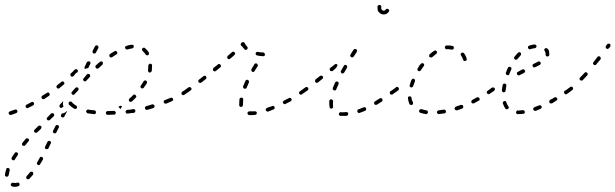

<svg xmlns="http://www.w3.org/2000/svg" viewBox="-26 -446 2465 769"><path d="M24 286Q22 286 21 287Q20 288 19 289Q18 290 17 292Q17 295 18 297Q20 300 23 301Q34 304 47 300Q50 299 52 296Q53 294 52 291Q52 289 51 288Q50 287 49 286Q47 286 46 285Q44 285 43 286Q34 288 27 286Q25 286 24 286ZM79 265Q79 268 81 270Q83 272 86 272Q89 272 92 270Q99 262 106 254Q108 251 107 248Q107 245 105 243Q104 242 102 242Q101 241 99 242Q98 242 96 242Q95 243 94 244Q88 252 81 259Q79 261 79 265ZM12 231Q11 228 8 227Q7 227 5 227Q4 227 2 227Q1 228 0 229Q-1 230 -1 232Q-5 243 -6 253Q-6 255 -6 256Q-6 258 -5 259Q-4 260 -2 261Q-1 262 0 262Q4 262 6 260Q8 258 9 255Q10 247 13 236Q14 234 12 231ZM122 206Q121 208 122 209Q122 211 123 212Q124 213 125 214Q128 216 131 215Q134 214 135 211Q141 202 146 193Q147 190 146 187Q145 184 143 183Q140 182 137 182Q134 183 133 186Q128 195 123 204Q122 205 122 206ZM46 173Q46 171 46 170Q46 168 45 167Q44 166 43 165Q40 163 37 164Q34 164 33 167Q26 176 21 185Q20 187 20 190Q21 193 24 195Q25 196 27 196Q28 196 29 196Q31 196 32 195Q33 194 34 192Q39 184 45 175Q46 174 46 173ZM154 147Q155 150 158 151Q161 152 164 151Q167 150 168 148L177 129Q179 126 178 123Q177 120 174 119Q173 118 171 118Q170 118 168 119Q167 119 166 120Q165 121 164 122L155 141Q153 144 154 147ZM90 118Q90 116 90 115Q90 113 90 112Q89 111 88 110Q86 108 82 108Q79 108 77 110Q70 118 64 126Q62 128 62 132Q62 135 65 137Q66 138 67 138Q69 138 70 138Q71 138 73 138Q74 137 75 136Q82 128 88 120Q89 119 90 118ZM186 83Q187 86 190 87Q191 88 193 88Q194 88 196 88Q197 87 198 86Q200 85 200 84L209 66Q211 63 210 60Q209 57 206 55Q205 55 203 55Q202 55 200 55Q199 55 198 56Q197 57 196 59L187 77Q185 80 186 83ZM139 67Q140 66 140 64Q140 63 140 61Q139 60 138 59Q136 57 133 57Q129 57 127 59L113 73Q110 76 110 79Q110 82 113 84Q115 86 118 86Q121 86 123 84L138 70Q139 69 139 67ZM191 15Q191 11 189 9Q188 8 186 8Q185 7 184 7Q182 7 181 8Q179 8 178 9L164 24Q161 26 161 29Q161 32 163 34Q164 35 166 36Q167 36 169 36Q170 36 172 36Q173 35 174 34L189 20Q191 18 191 15ZM241 2V3L232 20Q231 23 228 24Q225 25 222 24Q221 23 220 22Q219 21 218 19Q218 18 218 16Q218 15 219 14L221 9Q227 8 232 6Q237 4 241 -1L242 -2Q242 -1 242 0Q242 1 241 2ZM39 7Q40 6 42 5Q43 4 43 3Q44 2 44 0Q44 -1 43 -3Q42 -6 40 -7Q37 -8 34 -7Q25 -4 16 -1Q14 0 14 0Q11 1 9 4Q8 6 9 9Q10 12 13 14Q15 15 18 14Q19 14 20 14Q30 10 39 7ZM433 13Q435 12 436 11Q437 10 437 8Q438 7 438 5Q437 2 435 0Q433 -2 430 -2Q417 -1 405 -1Q402 -1 400 1Q398 3 398 6Q398 9 400 12Q402 14 406 14Q418 14 430 13Q432 13 433 13ZM356 10Q358 8 358 5Q359 3 358 2Q358 0 357 -1Q356 -2 355 -3Q353 -4 352 -4Q339 -5 328 -7Q325 -8 323 -6Q320 -4 319 -1Q319 0 319 2Q320 3 321 4Q321 6 323 7Q324 7 325 8Q337 10 350 11Q353 12 356 10ZM510 6Q511 5 513 5Q514 4 515 3Q516 1 516 0Q516 -2 516 -3Q516 -6 513 -8Q510 -10 507 -9Q502 -8 497 -7Q490 -7 484 -6Q480 -5 479 -3Q477 -1 477 2Q477 4 478 5Q479 7 480 8Q481 8 482 9Q484 9 485 9Q492 8 499 7Q504 7 510 6ZM592 -17Q594 -20 593 -23Q592 -24 591 -25Q590 -26 589 -27Q588 -28 586 -28Q585 -28 583 -28Q572 -24 560 -21Q557 -20 555 -17Q554 -15 555 -12Q555 -10 556 -9Q557 -8 558 -7Q559 -6 561 -6Q562 -6 564 -6Q576 -10 588 -13Q591 -14 592 -17ZM448 -18Q451 -20 453 -21Q456 -23 459 -22Q461 -22 463 -19Q462 -18 461 -17Q458 -13 456 -9Q454 -13 450 -16Q449 -17 448 -18ZM274 -10Q276 -9 277 -10Q279 -10 280 -11Q281 -12 282 -13Q283 -16 282 -19Q282 -22 279 -23Q268 -29 262 -37Q261 -38 259 -39Q258 -39 256 -39Q255 -40 254 -39Q252 -39 251 -38Q250 -37 249 -35Q249 -34 249 -32Q248 -31 249 -30Q249 -28 250 -27Q259 -18 272 -10Q273 -10 274 -10ZM110 -28Q111 -31 110 -34Q109 -35 108 -36Q107 -37 105 -38Q104 -38 102 -38Q101 -38 100 -37Q90 -32 81 -27Q78 -26 77 -23Q76 -20 77 -17Q78 -16 79 -15Q80 -14 81 -13Q83 -13 84 -13Q86 -13 87 -14Q97 -19 107 -24Q109 -25 110 -28ZM222 -15Q221 -14 219 -14Q218 -14 216 -14Q215 -15 214 -16Q212 -18 212 -21Q212 -24 214 -27L227 -41Q227 -40 227 -40Q227 -39 227 -39Q226 -36 226 -33Q226 -30 226 -27Q227 -24 228 -21Q228 -21 228 -20L225 -16Q224 -15 222 -15ZM667 -45Q668 -48 667 -51Q666 -52 665 -53Q664 -54 663 -54Q661 -55 660 -55Q658 -55 657 -54Q646 -50 634 -45Q631 -44 630 -41Q629 -38 630 -36Q631 -34 632 -33Q633 -32 634 -31Q635 -31 637 -31Q638 -31 640 -31Q652 -36 663 -41Q666 -42 667 -45ZM491 -48Q490 -47 490 -46Q490 -44 490 -43Q491 -41 492 -40Q494 -38 497 -38Q500 -38 503 -40Q510 -47 518 -55Q520 -57 520 -60Q519 -63 517 -65Q516 -66 515 -67Q513 -67 512 -67Q510 -67 509 -67Q508 -66 507 -65Q500 -57 492 -51Q491 -50 491 -48ZM172 -64Q173 -65 173 -67Q174 -68 173 -70Q173 -71 172 -72Q170 -75 167 -76Q164 -76 162 -74Q153 -68 144 -63Q141 -61 140 -58Q140 -55 141 -52Q142 -51 143 -50Q145 -49 146 -49Q148 -49 149 -49Q151 -49 152 -50Q161 -56 170 -62Q171 -63 172 -64ZM721 -73Q722 -74 722 -76Q723 -77 722 -79Q722 -80 721 -81Q719 -84 716 -84Q713 -85 711 -83Q708 -81 704 -79Q702 -77 701 -74Q700 -71 702 -68Q703 -67 704 -66Q705 -65 707 -65Q708 -65 709 -65Q711 -65 712 -66Q716 -69 719 -71Q721 -72 721 -73ZM288 -86Q289 -88 289 -89Q289 -91 288 -92Q287 -94 286 -95Q284 -97 281 -96Q278 -96 276 -94L262 -78Q261 -77 261 -76Q260 -75 260 -73Q260 -72 261 -70Q262 -69 263 -68Q265 -66 268 -66Q271 -66 273 -69L287 -84Q288 -85 288 -86ZM232 -112Q232 -115 230 -117Q229 -118 228 -119Q227 -120 225 -120Q224 -120 222 -120Q221 -119 220 -118Q211 -111 203 -105Q202 -104 201 -102Q200 -101 200 -100Q200 -98 200 -97Q201 -95 202 -94Q204 -92 207 -91Q210 -91 212 -93Q221 -100 229 -107Q232 -109 232 -112ZM537 -101Q536 -99 536 -98Q537 -96 538 -95Q538 -94 540 -93Q542 -91 545 -92Q548 -92 550 -95Q556 -104 562 -112Q563 -115 563 -118Q562 -121 559 -123Q558 -123 556 -124Q555 -124 554 -124Q552 -123 551 -122Q550 -122 549 -120Q544 -112 538 -103Q537 -102 537 -101ZM335 -143Q335 -146 333 -148Q332 -149 331 -150Q329 -150 328 -150Q326 -150 325 -150Q323 -149 322 -148Q315 -140 309 -132Q308 -131 307 -130Q307 -128 307 -127Q307 -125 308 -124Q308 -123 309 -122Q312 -120 315 -120Q318 -120 320 -123Q327 -130 334 -138Q336 -140 335 -143ZM263 -139Q260 -139 258 -141Q257 -143 256 -144Q256 -145 256 -147Q256 -148 256 -150Q257 -151 258 -152Q266 -159 273 -167Q276 -169 279 -169Q282 -169 284 -167Q286 -165 286 -162Q286 -159 284 -156Q284 -156 283 -156Q280 -154 277 -152Q274 -148 271 -144Q270 -143 268 -141Q266 -139 263 -139ZM568 -159Q570 -156 573 -155Q574 -155 576 -156Q577 -156 578 -157Q580 -158 580 -159Q581 -160 582 -162Q583 -172 583 -183Q583 -185 583 -186Q582 -188 581 -189Q580 -190 579 -190Q577 -191 576 -191Q573 -191 571 -189Q568 -186 568 -183Q568 -174 567 -164Q566 -161 568 -159ZM327 -173Q320 -173 315 -170Q315 -170 314 -170Q313 -171 312 -174Q312 -176 313 -178L322 -197Q324 -199 327 -200Q330 -201 332 -200Q335 -199 336 -196Q337 -194 336 -191Q336 -190 335 -189L327 -173Q327 -173 327 -173ZM386 -189Q386 -191 386 -192Q386 -194 386 -195Q386 -196 385 -198Q383 -200 379 -200Q376 -200 374 -198Q366 -192 358 -184Q356 -182 356 -179Q356 -176 358 -174Q360 -171 363 -171Q366 -171 369 -173Q376 -180 384 -187Q385 -188 386 -189ZM444 -233Q444 -236 443 -238Q442 -240 441 -240Q440 -241 438 -242Q437 -242 435 -242Q434 -242 433 -241Q424 -236 415 -230Q412 -228 412 -225Q411 -222 413 -219Q414 -218 415 -217Q416 -216 418 -216Q419 -216 420 -216Q422 -216 423 -217Q432 -223 440 -228Q443 -230 444 -233ZM559 -226Q560 -225 562 -225Q563 -224 564 -224Q566 -225 567 -225Q570 -227 571 -230Q571 -233 570 -236Q564 -246 555 -253Q554 -254 552 -255Q551 -255 550 -255Q548 -255 547 -254Q545 -254 544 -252Q542 -250 543 -247Q543 -244 545 -242Q552 -236 557 -228Q558 -227 559 -226ZM345 -236Q345 -233 348 -232Q351 -231 354 -232Q357 -232 358 -235L368 -254Q369 -256 368 -259Q367 -262 364 -264Q362 -265 359 -264Q356 -263 354 -260L345 -242Q344 -239 345 -236ZM508 -255Q510 -257 510 -261Q510 -264 507 -266Q505 -267 502 -267Q491 -266 480 -262Q477 -262 476 -259Q474 -256 475 -253Q476 -252 477 -251Q478 -249 479 -249Q480 -248 482 -248Q483 -248 485 -248Q495 -251 503 -252Q507 -253 508 -255Z M996 14Q998 14 999 13Q1000 13 1001 12Q1002 10 1002 9Q1003 7 1003 6Q1002 3 1000 1Q997 -1 994 0Q988 0 983 0Q978 0 974 0Q972 0 971 0Q969 1 968 2Q967 3 966 4Q965 5 965 7Q965 10 967 12Q969 15 972 15Q977 15 983 15Q989 15 996 14ZM1072 -9Q1073 -10 1074 -12Q1074 -13 1074 -14Q1074 -16 1074 -17Q1073 -20 1070 -21Q1067 -23 1064 -21Q1053 -17 1043 -14Q1042 -13 1041 -12Q1040 -11 1039 -10Q1038 -8 1038 -7Q1038 -5 1039 -4Q1040 -1 1043 0Q1045 2 1048 1Q1059 -3 1070 -8Q1071 -8 1072 -9ZM932 -25Q932 -22 934 -20Q936 -18 939 -18Q941 -18 942 -18Q944 -19 945 -20Q946 -21 946 -22Q947 -24 947 -25Q947 -26 947 -27Q947 -36 948 -46Q948 -48 948 -49Q948 -51 947 -52Q946 -53 945 -54Q943 -55 942 -55Q939 -55 936 -54Q934 -52 933 -49Q932 -37 932 -27Q932 -26 932 -25ZM1142 -45Q1143 -48 1141 -50Q1140 -52 1139 -53Q1138 -54 1137 -54Q1135 -54 1134 -54Q1132 -54 1131 -53Q1121 -48 1111 -43Q1110 -42 1109 -41Q1108 -40 1107 -39Q1107 -37 1107 -36Q1107 -34 1108 -33Q1109 -30 1112 -29Q1115 -28 1118 -30Q1128 -35 1138 -40Q1141 -42 1142 -45ZM1189 -73Q1190 -74 1190 -76Q1191 -77 1190 -79Q1190 -80 1189 -81Q1187 -84 1184 -84Q1181 -85 1179 -83L1175 -80Q1174 -80 1173 -78Q1172 -77 1172 -76Q1171 -74 1172 -73Q1172 -71 1173 -70Q1175 -67 1178 -67Q1181 -66 1183 -68L1187 -71Q1189 -72 1189 -73ZM740 -86Q740 -87 741 -89Q741 -90 741 -92Q740 -93 739 -94Q738 -97 735 -97Q731 -98 729 -96Q719 -89 711 -83Q709 -82 709 -81Q708 -80 708 -78Q707 -77 708 -75Q708 -74 709 -73Q711 -70 714 -70Q717 -69 719 -71Q728 -77 738 -84Q739 -85 740 -86ZM948 -95Q949 -92 952 -91Q955 -90 958 -91Q961 -92 962 -95Q966 -105 971 -116Q972 -118 971 -121Q970 -124 967 -126Q964 -127 961 -126Q958 -125 957 -122Q952 -111 948 -101Q947 -98 948 -95ZM801 -134Q801 -137 799 -140Q798 -141 797 -142Q796 -142 794 -143Q793 -143 791 -142Q790 -142 789 -141L771 -127Q768 -125 768 -122Q768 -119 769 -117Q770 -116 772 -115Q773 -114 774 -114Q776 -114 777 -114Q779 -114 780 -115L798 -129Q800 -131 801 -134ZM981 -163Q981 -160 984 -159Q987 -157 990 -158Q993 -159 994 -162Q1000 -171 1006 -181Q1006 -182 1007 -184Q1007 -185 1006 -186Q1006 -188 1005 -189Q1004 -190 1003 -191Q1000 -193 997 -192Q994 -191 993 -189Q987 -179 981 -169Q980 -166 981 -163ZM859 -181Q859 -184 857 -187Q855 -189 852 -190Q849 -190 847 -188L829 -174Q828 -173 828 -171Q827 -170 827 -169Q827 -167 827 -166Q828 -164 828 -163Q830 -161 834 -160Q837 -160 839 -162L856 -176Q859 -178 859 -181ZM916 -231Q916 -234 914 -236Q912 -239 908 -239Q905 -239 903 -237Q895 -230 886 -222Q884 -220 884 -217Q884 -214 886 -211Q888 -209 891 -209Q894 -209 896 -211Q905 -218 913 -226Q916 -228 916 -231ZM1033 -222Q1035 -224 1035 -228Q1035 -229 1035 -230Q1034 -232 1033 -233Q1032 -234 1031 -235Q1029 -235 1028 -236Q1017 -236 1007 -238Q1004 -239 1001 -237Q999 -236 998 -233Q998 -231 998 -230Q998 -228 999 -227Q1000 -226 1001 -225Q1002 -224 1004 -224Q1015 -221 1027 -221Q1030 -220 1033 -222ZM942 -262Q941 -262 940 -263Q938 -265 938 -268Q938 -271 940 -273L941 -275Q944 -277 947 -277Q950 -278 952 -276Q953 -275 953 -275Q953 -274 954 -273Q958 -266 964 -259Q966 -257 966 -254Q966 -251 964 -249Q962 -246 959 -246Q956 -246 954 -248Q948 -254 943 -261Q943 -261 942 -262Z M1362 18Q1363 18 1365 17Q1366 16 1367 15Q1368 14 1368 12Q1369 11 1369 9Q1368 6 1366 4Q1364 2 1361 3Q1351 4 1342 4Q1341 4 1339 3Q1336 3 1334 5Q1331 8 1331 11Q1331 12 1332 14Q1332 15 1333 16Q1334 17 1336 18Q1337 18 1338 18Q1340 18 1342 18Q1352 18 1362 18ZM1439 -4Q1440 -5 1440 -7Q1441 -8 1441 -9Q1441 -11 1440 -12Q1440 -14 1438 -15Q1437 -16 1436 -16Q1435 -17 1433 -17Q1432 -17 1430 -16Q1420 -12 1410 -8Q1408 -8 1407 -7Q1406 -6 1406 -4Q1405 -3 1405 -1Q1405 0 1405 1Q1406 4 1409 6Q1412 7 1415 6Q1425 2 1436 -2Q1438 -3 1439 -4ZM1295 -14Q1295 -13 1297 -12Q1298 -11 1299 -11Q1301 -11 1302 -11Q1305 -12 1307 -14Q1309 -17 1308 -20Q1307 -28 1308 -40Q1308 -41 1308 -43Q1307 -44 1306 -45Q1306 -47 1304 -47Q1303 -48 1301 -48Q1298 -49 1296 -47Q1293 -45 1293 -42Q1292 -28 1294 -17Q1294 -16 1295 -14ZM1505 -41Q1506 -42 1506 -44Q1507 -45 1506 -47Q1506 -48 1505 -49Q1504 -52 1501 -53Q1497 -53 1495 -52Q1485 -45 1476 -40Q1473 -38 1472 -35Q1472 -32 1473 -30Q1474 -28 1475 -27Q1476 -27 1478 -26Q1479 -26 1481 -26Q1482 -26 1484 -27Q1493 -33 1503 -39Q1504 -40 1505 -41ZM1553 -76Q1554 -79 1552 -81Q1551 -83 1550 -83Q1549 -84 1547 -84Q1546 -85 1544 -84Q1543 -84 1542 -83L1538 -81Q1536 -79 1535 -76Q1535 -73 1536 -70Q1537 -69 1538 -68Q1540 -67 1541 -67Q1543 -67 1544 -67Q1546 -68 1547 -68L1550 -71Q1553 -73 1553 -76ZM1208 -86Q1208 -88 1209 -89Q1209 -90 1209 -92Q1208 -93 1207 -95Q1206 -96 1205 -97Q1204 -97 1202 -98Q1201 -98 1199 -97Q1198 -97 1197 -96Q1186 -88 1179 -83Q1176 -81 1176 -78Q1175 -75 1177 -73Q1179 -70 1182 -70Q1185 -69 1187 -71Q1194 -76 1206 -84Q1207 -85 1208 -86ZM1307 -88Q1309 -85 1312 -84Q1313 -84 1314 -84Q1316 -84 1317 -84Q1319 -85 1320 -86Q1321 -87 1321 -89Q1325 -98 1330 -109Q1331 -112 1330 -115Q1329 -118 1326 -119Q1325 -120 1323 -120Q1322 -120 1320 -119Q1319 -119 1318 -118Q1317 -116 1316 -115Q1311 -104 1307 -94Q1306 -91 1307 -88ZM1268 -135Q1269 -138 1267 -140Q1266 -141 1264 -142Q1263 -143 1262 -143Q1260 -143 1259 -143Q1257 -142 1256 -142L1238 -128Q1236 -126 1236 -123Q1235 -120 1237 -117Q1239 -115 1242 -114Q1245 -114 1248 -116L1265 -130Q1268 -132 1268 -135ZM1339 -157Q1340 -154 1343 -152Q1345 -151 1348 -152Q1351 -153 1353 -156Q1358 -165 1364 -175Q1365 -178 1364 -181Q1364 -184 1361 -185Q1358 -187 1355 -186Q1352 -185 1351 -182Q1345 -172 1340 -163Q1338 -160 1339 -157ZM1301 -161Q1298 -161 1296 -163Q1295 -165 1295 -166Q1294 -168 1294 -169Q1295 -170 1295 -172Q1296 -173 1297 -174L1315 -188Q1317 -190 1320 -190Q1323 -189 1325 -187Q1326 -187 1326 -186Q1326 -186 1326 -185Q1323 -179 1320 -173Q1320 -173 1319 -173L1307 -162Q1304 -160 1301 -161ZM1377 -222Q1378 -219 1380 -217Q1383 -216 1386 -216Q1389 -217 1391 -220Q1397 -229 1403 -238Q1404 -241 1404 -244Q1403 -247 1401 -249Q1398 -250 1395 -250Q1392 -249 1390 -247Q1384 -237 1378 -228Q1376 -225 1377 -222ZM1511 -403Q1509 -403 1507 -404Q1505 -405 1504 -407Q1502 -408 1501 -410Q1501 -412 1501 -414Q1501 -415 1501 -417Q1502 -420 1500 -423Q1499 -425 1496 -426Q1493 -427 1490 -425Q1487 -424 1486 -421Q1486 -418 1486 -414Q1486 -409 1487 -404Q1489 -399 1493 -396Q1496 -392 1501 -390Q1506 -388 1511 -388Q1517 -388 1523 -391Q1528 -394 1531 -399Q1533 -401 1533 -404Q1532 -407 1530 -409Q1527 -411 1524 -411Q1521 -410 1519 -408Q1518 -406 1516 -405Q1514 -403 1511 -403Z M1757 7Q1758 6 1759 5Q1760 4 1760 2Q1760 1 1760 -1Q1759 -4 1757 -6Q1754 -7 1751 -7Q1741 -5 1731 -4Q1729 -4 1728 -3Q1727 -2 1726 -1Q1725 0 1724 1Q1724 3 1724 4Q1724 7 1727 9Q1729 11 1732 11Q1743 10 1754 8Q1755 8 1757 7ZM1682 11Q1684 10 1685 9Q1686 8 1687 7Q1688 6 1688 4Q1688 1 1687 -1Q1685 -4 1682 -4Q1671 -6 1662 -9Q1661 -9 1659 -9Q1658 -9 1657 -8Q1655 -7 1654 -6Q1653 -5 1653 -4Q1652 -1 1653 2Q1655 5 1658 6Q1668 9 1679 11Q1681 11 1682 11ZM1829 -15Q1830 -18 1829 -21Q1829 -23 1828 -24Q1827 -25 1825 -25Q1824 -26 1823 -26Q1821 -26 1820 -26Q1810 -22 1800 -19Q1797 -18 1796 -15Q1794 -12 1795 -9Q1796 -8 1797 -7Q1797 -6 1799 -5Q1800 -4 1802 -4Q1803 -4 1805 -4Q1815 -8 1825 -11Q1828 -13 1829 -15ZM1619 -26Q1622 -25 1625 -26Q1627 -27 1628 -30Q1629 -33 1628 -36Q1623 -44 1622 -54Q1622 -55 1622 -56Q1621 -58 1620 -59Q1618 -60 1617 -60Q1616 -60 1614 -60Q1611 -60 1609 -58Q1607 -55 1608 -52Q1609 -40 1614 -29Q1616 -26 1619 -26ZM1894 -44Q1895 -46 1895 -47Q1895 -49 1895 -50Q1895 -51 1894 -53Q1893 -56 1890 -56Q1887 -57 1884 -56Q1875 -51 1866 -46Q1863 -44 1862 -41Q1861 -38 1862 -36Q1863 -34 1864 -33Q1865 -32 1867 -32Q1868 -32 1870 -32Q1871 -32 1872 -32Q1882 -37 1891 -43Q1893 -43 1894 -44ZM1939 -76Q1940 -79 1938 -81Q1937 -83 1936 -83Q1935 -84 1933 -84Q1932 -85 1930 -84Q1929 -84 1928 -83L1927 -82Q1924 -81 1924 -78Q1923 -75 1925 -72Q1926 -71 1927 -70Q1928 -69 1930 -69Q1931 -69 1933 -69Q1934 -69 1935 -70L1936 -71Q1939 -73 1939 -76ZM1572 -89Q1572 -93 1570 -95Q1569 -96 1568 -97Q1567 -98 1565 -98Q1564 -98 1562 -98Q1561 -97 1560 -96Q1551 -89 1542 -83Q1540 -82 1540 -81Q1539 -80 1539 -78Q1538 -77 1539 -75Q1539 -74 1540 -73Q1542 -70 1545 -70Q1548 -69 1550 -71Q1560 -77 1569 -84Q1571 -86 1572 -89ZM1615 -100Q1617 -97 1620 -96Q1623 -95 1625 -97Q1628 -98 1629 -101Q1632 -111 1636 -120Q1637 -123 1636 -126Q1635 -129 1632 -130Q1631 -131 1629 -131Q1628 -131 1626 -130Q1625 -130 1624 -128Q1623 -127 1622 -126Q1618 -116 1615 -105Q1614 -102 1615 -100ZM1651 -183Q1651 -183 1651 -183Q1651 -183 1651 -183Q1651 -181 1652 -179Q1649 -176 1647 -172Q1646 -171 1646 -170Q1645 -168 1646 -167Q1646 -165 1647 -164Q1648 -163 1649 -162Q1652 -160 1655 -161Q1658 -162 1659 -164Q1665 -173 1671 -181Q1673 -183 1673 -187Q1672 -190 1670 -192Q1669 -192 1667 -193Q1666 -193 1664 -193Q1663 -193 1662 -192Q1660 -191 1659 -190Q1657 -187 1654 -183Q1653 -183 1651 -183ZM1831 -234Q1829 -235 1828 -235Q1826 -236 1825 -235Q1823 -235 1822 -234Q1820 -232 1819 -229Q1819 -226 1821 -223Q1826 -216 1829 -207Q1830 -204 1832 -202Q1835 -201 1838 -202Q1841 -203 1843 -205Q1844 -208 1843 -211Q1840 -223 1833 -232Q1832 -234 1831 -234ZM1705 -237Q1705 -237 1704 -237Q1704 -236 1704 -236Q1700 -233 1695 -229Q1693 -227 1693 -224Q1692 -220 1694 -218Q1696 -216 1700 -216Q1703 -215 1705 -217Q1713 -224 1721 -230Q1723 -232 1724 -235Q1725 -238 1723 -241Q1721 -243 1718 -244Q1715 -244 1712 -242Q1709 -240 1705 -237Q1705 -237 1705 -237ZM1762 -264Q1759 -263 1757 -261Q1755 -258 1756 -255Q1756 -252 1759 -250Q1761 -248 1764 -249Q1767 -249 1770 -249Q1775 -249 1783 -247Q1786 -247 1788 -248Q1791 -250 1792 -253Q1792 -256 1791 -259Q1789 -261 1786 -262Q1777 -264 1770 -264Q1766 -264 1762 -264Z M2070 10Q2071 10 2072 9Q2074 9 2075 7Q2075 6 2076 5Q2076 3 2076 2Q2076 -1 2073 -3Q2071 -5 2068 -5Q2058 -4 2050 -3L2048 -4Q2045 -4 2043 -1Q2041 1 2041 4Q2041 5 2041 7Q2042 8 2043 9Q2044 10 2045 11Q2047 11 2048 11H2050Q2059 11 2070 10ZM2141 -12Q2142 -13 2143 -14Q2144 -15 2144 -17Q2144 -18 2143 -20Q2142 -23 2139 -24Q2136 -25 2133 -24Q2124 -20 2115 -17Q2112 -15 2110 -13Q2109 -10 2110 -7Q2111 -6 2112 -4Q2113 -3 2114 -3Q2115 -2 2117 -2Q2118 -2 2120 -2Q2129 -6 2139 -10Q2140 -10 2141 -12ZM2000 -9Q2002 -9 2003 -8Q2005 -8 2006 -9Q2008 -9 2009 -10Q2011 -12 2012 -15Q2012 -18 2010 -20Q2005 -27 2002 -36Q2002 -39 1999 -41Q1996 -42 1993 -41Q1990 -40 1989 -37Q1987 -35 1988 -32Q1992 -20 1998 -11Q1999 -10 2000 -9ZM2206 -47Q2207 -50 2205 -53Q2204 -54 2203 -55Q2202 -56 2200 -56Q2199 -57 2197 -57Q2196 -56 2195 -56Q2186 -50 2177 -46Q2175 -44 2174 -41Q2173 -38 2175 -35Q2175 -34 2176 -33Q2178 -32 2179 -32Q2180 -31 2182 -32Q2183 -32 2185 -32Q2193 -37 2202 -43Q2205 -44 2206 -47ZM2248 -76Q2249 -79 2247 -81Q2246 -83 2245 -83Q2244 -84 2242 -84Q2241 -85 2239 -84Q2238 -84 2237 -83H2236Q2234 -81 2233 -78Q2233 -75 2234 -72Q2235 -71 2237 -70Q2238 -70 2239 -69Q2241 -69 2242 -69Q2244 -70 2245 -71Q2248 -73 2248 -76ZM1956 -87Q1957 -90 1955 -93Q1953 -95 1950 -96Q1947 -96 1944 -95L1928 -83Q1927 -82 1926 -81Q1925 -80 1925 -78Q1924 -77 1925 -75Q1925 -74 1926 -73Q1927 -72 1928 -71Q1929 -70 1931 -70Q1932 -69 1934 -70Q1935 -70 1936 -71L1953 -82Q1955 -84 1956 -87ZM1986 -79Q1988 -77 1991 -76Q1993 -76 1994 -77Q1995 -77 1997 -78Q1998 -79 1998 -80Q1999 -82 1999 -83Q2000 -93 2002 -103Q2002 -106 2001 -108Q1999 -111 1996 -111Q1993 -112 1990 -110Q1988 -108 1987 -105Q1985 -95 1984 -84Q1984 -81 1986 -79ZM2077 -159Q2078 -162 2076 -164Q2075 -167 2072 -168Q2069 -169 2066 -168Q2057 -163 2048 -158Q2045 -157 2044 -154Q2044 -151 2045 -148Q2046 -147 2047 -146Q2048 -145 2050 -144Q2051 -144 2052 -144Q2054 -144 2055 -145Q2064 -150 2073 -154Q2076 -156 2077 -159ZM2001 -149Q2002 -146 2005 -145Q2006 -145 2008 -145Q2009 -145 2011 -145Q2012 -146 2013 -147Q2014 -148 2014 -150Q2018 -159 2022 -168Q2023 -171 2022 -174Q2021 -177 2018 -178Q2015 -179 2012 -178Q2009 -177 2008 -174Q2004 -165 2000 -155Q1999 -152 2001 -149ZM2140 -191Q2140 -194 2139 -196Q2137 -199 2134 -200Q2131 -201 2129 -199Q2122 -196 2111 -190Q2108 -189 2107 -186Q2106 -183 2108 -180Q2109 -177 2112 -176Q2115 -176 2118 -177Q2129 -183 2136 -186Q2139 -188 2140 -191ZM2033 -216Q2033 -215 2033 -213Q2033 -212 2034 -210Q2035 -209 2036 -208Q2038 -206 2042 -207Q2045 -207 2047 -210Q2053 -217 2059 -224Q2061 -226 2061 -229Q2061 -232 2059 -235Q2057 -237 2054 -237Q2051 -237 2049 -235Q2041 -227 2035 -219Q2034 -218 2033 -216ZM2173 -242Q2171 -247 2167 -251Q2165 -253 2162 -253Q2159 -254 2157 -252Q2154 -250 2154 -247Q2154 -243 2156 -241Q2159 -237 2159 -232Q2159 -230 2159 -228Q2159 -225 2161 -222Q2162 -220 2166 -220Q2169 -219 2171 -221Q2174 -223 2174 -226Q2174 -229 2174 -232Q2174 -237 2173 -242ZM2089 -260Q2088 -257 2089 -254Q2090 -251 2093 -249Q2095 -248 2098 -249Q2107 -252 2116 -253Q2119 -253 2121 -256Q2123 -258 2123 -261Q2123 -264 2120 -266Q2118 -268 2115 -268Q2104 -267 2093 -263Q2091 -262 2089 -260Z M2269 -91Q2270 -94 2268 -96Q2266 -99 2262 -99Q2259 -99 2257 -97Q2247 -89 2237 -82Q2235 -81 2235 -80Q2234 -78 2234 -77Q2233 -75 2234 -74Q2234 -73 2235 -71Q2237 -69 2240 -68Q2243 -68 2245 -70Q2256 -77 2267 -86Q2269 -88 2269 -91ZM2328 -150Q2328 -153 2325 -155Q2324 -156 2323 -156Q2322 -157 2320 -157Q2319 -157 2317 -156Q2316 -155 2315 -154Q2306 -144 2297 -135Q2295 -133 2295 -130Q2295 -127 2298 -125Q2300 -123 2303 -123Q2306 -123 2308 -125Q2317 -134 2326 -144Q2328 -147 2328 -150ZM2380 -214Q2380 -217 2377 -219Q2376 -220 2375 -220Q2373 -221 2372 -221Q2370 -220 2369 -220Q2368 -219 2367 -218L2351 -197Q2349 -195 2349 -192Q2350 -188 2352 -187Q2353 -186 2355 -185Q2356 -185 2357 -185Q2359 -185 2360 -186Q2362 -187 2362 -188L2379 -208Q2381 -211 2380 -214ZM2419 -265Q2419 -268 2417 -270Q2414 -272 2411 -271Q2408 -271 2406 -269L2401 -262Q2399 -260 2400 -257Q2400 -254 2402 -252Q2405 -250 2408 -250Q2411 -251 2413 -253L2418 -259Q2420 -262 2419 -265Z"/></svg>

Font: FRB American Cursive Dashed Extralight
Style: Italic
Weight: 200
Italic angle: -25°
Version: Version 2.0;Modular Font Editor K font №1